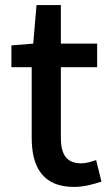

<svg xmlns="http://www.w3.org/2000/svg" viewBox="-20 -723 436 757"><path d="M272 14C312 14 350 3 380 -7L359 -92C343 -86 319 -79 301 -79C243 -79 220 -113 220 -179V-458H363V-551H220V-703H124L111 -551L25 -544V-458H105V-180C105 -64 149 14 272 14Z"/></svg>

Font: Noto Sans CJK SC Medium
Style: Regular
Weight: 500
Designer: Ryoko NISHIZUKA 西塚涼子 (kana, bopomofo & ideographs); Paul D. Hunt (Latin, Greek & Cyrillic); Sandoll Communications 산돌커뮤니
Foundry: Adobe
Version: Version 2.004;hotconv 1.0.118;makeotfexe 2.5.65603